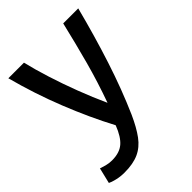

<svg xmlns="http://www.w3.org/2000/svg" viewBox="-205 -623 913 913"><g transform="rotate(-45 251.5 -167.0)"><path d="M90 187Q62 187 37.5 181Q13 175 2 169L21 90Q32 94 50.5 99Q69 104 89 104Q139 104 168 79.5Q197 55 219 -2Q159 -115 106 -248Q53 -381 16 -521H121Q135 -462 157.5 -391Q180 -320 208 -246.5Q236 -173 267 -105Q304 -208 331.5 -309.5Q359 -411 385 -521H486Q448 -373 404 -237.5Q360 -102 308 16Q281 76 253 114Q225 152 186.5 169.5Q148 187 90 187Z"/></g></svg>

Font: Ubuntu Sans Medium
Style: Regular
Weight: 500
Designer: Dalton Maag Ltd
Foundry: Dalton Maag Ltd
Version: Version 1.006; ttfautohint (v1.8.4.7-5d5b)